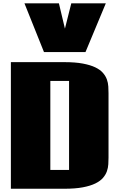

<svg xmlns="http://www.w3.org/2000/svg" viewBox="-20 -1161 851 1181"><path d="M289.6 -115.7H404.8V-663.1H289.6ZM647.5 -191.9Q647.5 -172.4 646.2 -150.6Q645 -128.9 637.5 -107.4Q629.9 -85.9 613.3 -66.7Q596.7 -47.4 566.4 -32.5Q536.1 -17.6 489.5 -8.8Q442.9 0 374.5 0H46.9V-778.8H374.5Q442.9 -778.8 489.5 -770Q536.1 -761.2 566.4 -746.6Q596.7 -731.9 613.3 -712.6Q629.9 -693.4 637.5 -672.1Q645 -650.9 646.2 -629.2Q647.5 -607.4 647.5 -587.9ZM250.5 -840.8 130.4 -1140.6H342.3L379.4 -984.9L418.5 -1140.6H630.9L505.9 -840.8Z"/></svg>

Font: Coda Caption ExtraBold
Style: Regular
Weight: 800
Designer: vernon adams
Foundry: vernon adams
Version: Version 1.002